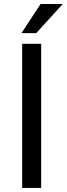

<svg xmlns="http://www.w3.org/2000/svg" viewBox="-20 -927 330 947"><path d="M183.1 0H89.4V-710.9H183.1ZM180.2 -907.2H289.6L158.7 -763.7H85.9Z"/></svg>

Font: Roboto
Style: Regular
Weight: 400
Designer: Google
Version: Version 2.001047; 2015